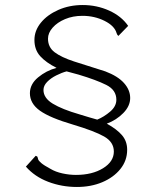

<svg xmlns="http://www.w3.org/2000/svg" viewBox="-20 -691 640 764"><path d="M286 53Q226 53 172 32.5Q118 12 83 -28L122 -71Q129 -69 129.5 -65.5Q130 -62 132 -56.5Q134 -51 144.5 -42Q155 -33 181 -19Q201 -7 228.5 -1Q256 5 282 5Q347 5 390 -21.5Q433 -48 433 -88Q433 -126 394 -148Q355 -170 271 -195Q179 -222 139 -250.5Q99 -279 99 -320Q99 -356 131.5 -383Q164 -410 205 -421Q163 -442 140 -467.5Q117 -493 117 -532Q117 -569 142.5 -600.5Q168 -632 212 -651.5Q256 -671 309 -671Q365 -671 414 -649Q463 -627 490 -588L451 -548Q446 -552 444 -559Q436 -588 396 -608Q356 -628 308 -628Q270 -628 239 -615Q208 -602 189.5 -581Q171 -560 171 -537Q171 -503 197.5 -483Q224 -463 274.5 -446.5Q325 -430 399 -407Q449 -388 473.5 -360.5Q498 -333 498 -301Q498 -269 470.5 -241Q443 -213 405 -199Q445 -177 465.5 -153Q486 -129 486 -95Q486 -52 459 -18.5Q432 15 387 34Q342 53 286 53ZM367 -215Q394 -226 418.5 -247Q443 -268 443 -294Q443 -333 403 -353Q363 -373 293 -394L245 -407Q226 -402 204 -391Q182 -380 167.5 -365Q153 -350 153 -333Q153 -301 190 -278.5Q227 -256 296 -236Q318 -229 335.5 -224Q353 -219 367 -215Z"/></svg>

Font: Inconsolata Expanded Light
Style: Regular
Weight: 300
Width: 7
Monospace: yes
Designer: Raph Levien, Cyreal, Brenton Simpson
Foundry: Raph Levien, Cyreal, Google
Version: Version 3.001; ttfautohint (v1.8.2.53-6de2)